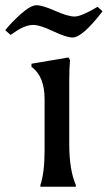

<svg xmlns="http://www.w3.org/2000/svg" viewBox="-73 -712 411 732"><path d="M97 -139V-333Q97 -422 47 -457V-469L188 -493L194 -483Q191 -454 191 -400V-164Q191 -64 216 -7V0H81V-7Q97 -54 97 -139ZM204 -569Q180 -569 129.5 -593Q79 -617 54 -617Q21 -617 -22 -586Q-31 -580 -33 -579L-53 -597Q-29 -627 7.5 -659.5Q44 -692 66.5 -692Q89 -692 137.5 -670.5Q186 -649 211.5 -649Q237 -649 299 -686L318 -669Q241 -569 204 -569Z"/></svg>

Font: Asul
Style: Regular
Weight: 400
Designer: Mariela Monsalve
Foundry: Mariela Monsalve
Version: Version 1.002